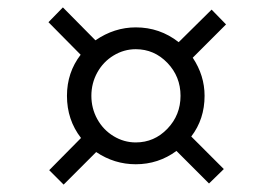

<svg xmlns="http://www.w3.org/2000/svg" viewBox="-20 -596 742 519"><path d="M238 -487Q289 -522 347 -522Q412 -522 463 -482L552 -570L591 -530L501 -440Q533 -392 533 -337Q533 -274 497 -227L585 -139L545 -100L457 -188Q408 -152 347 -152Q289 -152 240 -185L152 -97L113 -136L199 -223Q161 -272 161 -337Q161 -400 198 -448L111 -536L150 -576ZM227 -337Q227 -303 243 -274Q259 -245 287 -228Q315 -211 347 -211Q397 -211 432.5 -248Q468 -285 468 -337Q468 -389 432.5 -426Q397 -463 347 -463Q315 -463 287 -446Q259 -429 243 -400Q227 -371 227 -337Z"/></svg>

Font: Martel
Style: Regular
Weight: 400
Designer: Dan Reynolds
Foundry: Dan Reynolds
Version: Version 1.001; ttfautohint (v1.1) -l 5 -r 5 -G 72 -x 0 -D la